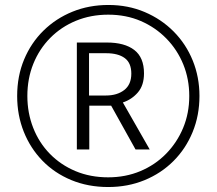

<svg xmlns="http://www.w3.org/2000/svg" viewBox="-20 -743 871 772"><path d="M289 -142V-572H410Q481 -572 520 -542Q559 -512 559 -448Q559 -400 534.5 -371.5Q510 -343 474 -331L582 -142H525L427 -318H339V-142ZM406 -359Q451 -359 479.5 -381Q508 -403 508 -447Q508 -490 481.5 -509.5Q455 -529 407 -529H338V-359ZM415 9Q334 9 266.5 -19Q199 -47 150.5 -97Q102 -147 75.5 -213.5Q49 -280 49 -357Q49 -437 77 -504Q105 -571 155 -620Q205 -669 271.5 -696Q338 -723 416 -723Q495 -723 562 -694.5Q629 -666 678.5 -616Q728 -566 755 -499.5Q782 -433 782 -357Q782 -279 754.5 -212Q727 -145 677.5 -95.5Q628 -46 561 -18.5Q494 9 415 9ZM415 -30Q485 -30 544.5 -55Q604 -80 648 -125Q692 -170 716.5 -229Q741 -288 741 -357Q741 -425 717 -484Q693 -543 649 -588Q605 -633 546 -658.5Q487 -684 415 -684Q345 -684 285.5 -659.5Q226 -635 182 -590.5Q138 -546 114 -486.5Q90 -427 90 -357Q90 -289 113.5 -229Q137 -169 180.5 -124.5Q224 -80 283.5 -55Q343 -30 415 -30Z"/></svg>

Font: Noto Sans Thai SemiCondensed Light
Style: Regular
Weight: 300
Width: 4
Designer: Monotype Design Team
Foundry: Monotype Imaging Inc.
Version: Version 2.001